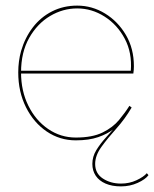

<svg xmlns="http://www.w3.org/2000/svg" viewBox="-20 -490 549 684"><path d="M52 -228H455Q456 -234 456.5 -241Q457 -248 457 -254Q457 -317 428.5 -365.5Q400 -414 354 -442Q308 -470 255 -470Q206 -470 165.5 -449.5Q125 -429 97 -392.5Q69 -356 55 -308Q50 -290 47.5 -271Q45 -252 45 -232Q45 -163 72.5 -108Q100 -53 146.5 -21.5Q193 10 250 10Q297 10 330 -1.5Q363 -13 385.5 -30.5Q408 -48 423 -68.5Q438 -89 449 -107L441 -113Q426 -89 404 -62.5Q382 -36 345.5 -18Q309 0 250 0Q196 0 151.5 -30.5Q107 -61 81 -113.5Q55 -166 55 -232Q55 -304 84 -355Q113 -406 158.5 -433Q204 -460 255 -460Q307 -460 352.5 -431Q398 -402 424.5 -352Q451 -302 446 -238H52ZM503 127Q492 140 466.5 152Q441 164 411 164Q374 164 346.5 146Q319 128 319 94Q319 64 341.5 33Q364 2 394.5 -32Q425 -66 449 -107L445 -110Q426 -78 403 -51.5Q380 -25 358.5 -1.5Q337 22 323 45Q309 68 309 94Q309 118 321 136Q333 154 356 164Q379 174 411 174Q443 174 470.5 161.5Q498 149 509 134Z"/></svg>

Font: Jost Thin
Style: Regular
Weight: 250
Version: Version 3.710